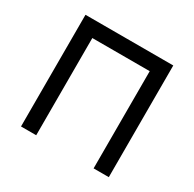

<svg xmlns="http://www.w3.org/2000/svg" viewBox="-125 -672 813 804"><g transform="rotate(30 282.0 -270.0)"><path d="M69.5 0V-540H494V0H420.5V-470H143V0Z"/></g></svg>

Font: Vela Sans
Style: Regular
Weight: 400
Designer: Principal design: Mikhail Sharanda - project Manrope.
Design modification: Ravid Balaliev
Foundry: Mikhail Sharanda
Version: Version 1.001;August 23, 2023;FontCreator 14.0.0.2901 64-bit